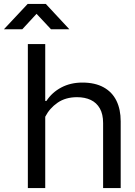

<svg xmlns="http://www.w3.org/2000/svg" viewBox="-84 -952 681 972"><path d="M57 0V-729H145V-441H151Q179 -484 226 -509Q273 -534 333 -534Q397 -534 440.5 -510Q484 -486 505.5 -442Q527 -398 527 -338V0H438V-329Q438 -374 421.5 -403Q405 -432 375.5 -446Q346 -460 306 -460Q248 -460 207.5 -432Q167 -404 145 -361V0ZM-64 -804 56 -932H148L267 -804H174L101 -882L29 -804Z"/></svg>

Font: Hubot Sans
Style: Regular
Weight: 400
Designer: Deni Anggara
Foundry: GitHub, Inc., Subsidiary of Microsoft Corporation
Version: Version 2.000